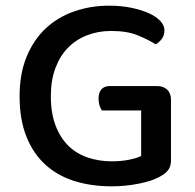

<svg xmlns="http://www.w3.org/2000/svg" viewBox="-20 -642 686 676"><path d="M582 -77Q582 -56 571.5 -42.5Q561 -29 539 -18Q513 -4 467 5Q421 14 373 14Q302 14 242.5 -4.5Q183 -23 140 -62Q97 -101 73 -161Q49 -221 49 -303Q49 -383 74 -443Q99 -503 141.5 -542.5Q184 -582 241.5 -602Q299 -622 364 -622Q407 -622 443 -614.5Q479 -607 505 -595Q531 -583 545 -567.5Q559 -552 559 -535Q559 -518 550 -505.5Q541 -493 528 -486Q501 -503 464 -518Q427 -533 371 -533Q326 -533 287 -518Q248 -503 219.5 -474Q191 -445 175 -402Q159 -359 159 -303Q159 -244 175.5 -200.5Q192 -157 220.5 -129Q249 -101 288.5 -87.5Q328 -74 374 -74Q406 -74 434 -79.5Q462 -85 477 -93V-253H339Q334 -259 330.5 -270.5Q327 -282 327 -294Q327 -317 337.5 -328Q348 -339 366 -339H534Q555 -339 568.5 -326.5Q582 -314 582 -291Z"/></svg>

Font: Baloo Bhaina 2 Medium
Style: Regular
Weight: 500
Designer: Yesha Goshar, Manish Minz, Shuchita Grover and Ek Type
Foundry: Ek Type
Version: Version 1.640;hotconv 1.0.111;makeotfexe 2.5.65597; ttfautoh